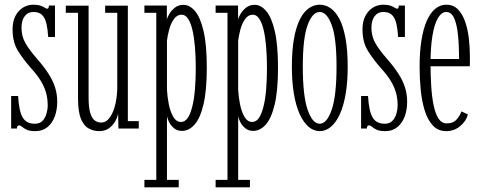

<svg xmlns="http://www.w3.org/2000/svg" viewBox="-20 -547 2049 817"><path d="M130.5 11Q106 11 93.2 4.8Q80.5 -1.5 74 -7.5Q67.5 -13.5 61.5 -13.5Q56.5 -13.5 54.2 -9.8Q52 -6 52 0H27.5V-138.5H57Q59 -105.5 63.8 -83Q68.5 -60.5 76.8 -46.8Q85 -33 97.8 -26.8Q110.5 -20.5 128.5 -20.5Q149 -20.5 160.8 -32.8Q172.5 -45 177.8 -63.2Q183 -81.5 183 -98.5Q183 -127 176.2 -151.8Q169.5 -176.5 154 -202.2Q138.5 -228 111.5 -257.5Q80 -293 56.8 -330.2Q33.5 -367.5 33.5 -422Q33.5 -456.5 46 -479.8Q58.5 -503 78.5 -515Q98.5 -527 121.5 -527Q140.5 -527 152 -523Q163.5 -519 170 -514.5Q176.5 -510 180.5 -510Q185 -510 186.5 -513.5Q188 -517 188 -523.5H214V-389.5H185Q183 -421.5 178.5 -442.2Q174 -463 166.2 -474.5Q158.5 -486 147.8 -491Q137 -496 122.5 -496Q98.5 -496 85 -478Q71.5 -460 71.5 -429Q71.5 -393 88 -363.8Q104.5 -334.5 138.5 -296Q167.5 -262.5 186.5 -233Q205.5 -203.5 214.5 -174.8Q223.5 -146 223.5 -114Q223.5 -79.5 213 -51.2Q202.5 -23 181.8 -6Q161 11 130.5 11Z M402 11Q379 11 358.2 0.2Q337.5 -10.5 324.8 -40.5Q312 -70.5 312 -128V-492.5H260V-523H357V-132Q357 -88 364.5 -65Q372 -42 384 -33.8Q396 -25.5 410 -25.5Q432.5 -25.5 448 -48Q463.5 -70.5 471.2 -105Q479 -139.5 479 -176.5V-492.5H427.5V-523H524V-31.5H570.5V0H484L482.5 -65Q480.5 -49.5 471 -32Q461.5 -14.5 444.5 -1.8Q427.5 11 402 11Z M594.5 250V218.5H645V-492.5H594.5V-523.5H690V-465Q693 -475.5 701.8 -489.8Q710.5 -504 725.2 -515.2Q740 -526.5 760.5 -526.5Q787 -526.5 809.8 -500Q832.5 -473.5 846.2 -414.8Q860 -356 860 -259Q860 -162.5 846 -103.2Q832 -44 808 -17Q784 10 754.5 10Q734.5 10 720.8 -1.2Q707 -12.5 699.5 -27.5Q692 -42.5 690.5 -53V218.5H740.5V250ZM750.5 -28Q767 -28 778.8 -45.2Q790.5 -62.5 798.2 -93.5Q806 -124.5 809.5 -166.5Q813 -208.5 813 -257.5Q813 -306 809.5 -347.5Q806 -389 798.8 -419.8Q791.5 -450.5 780 -467.5Q768.5 -484.5 753 -484.5Q733 -484.5 719.8 -465.5Q706.5 -446.5 699.8 -420.8Q693 -395 690.5 -374.5V-165Q692 -135.5 698.2 -103.8Q704.5 -72 717.2 -50Q730 -28 750.5 -28Z M897.5 250V218.5H948V-492.5H897.5V-523.5H993V-465Q996 -475.5 1004.8 -489.8Q1013.5 -504 1028.2 -515.2Q1043 -526.5 1063.5 -526.5Q1090 -526.5 1112.8 -500Q1135.5 -473.5 1149.2 -414.8Q1163 -356 1163 -259Q1163 -162.5 1149 -103.2Q1135 -44 1111 -17Q1087 10 1057.5 10Q1037.5 10 1023.8 -1.2Q1010 -12.5 1002.5 -27.5Q995 -42.5 993.5 -53V218.5H1043.5V250ZM1053.5 -28Q1070 -28 1081.8 -45.2Q1093.5 -62.5 1101.2 -93.5Q1109 -124.5 1112.5 -166.5Q1116 -208.5 1116 -257.5Q1116 -306 1112.5 -347.5Q1109 -389 1101.8 -419.8Q1094.5 -450.5 1083 -467.5Q1071.5 -484.5 1056 -484.5Q1036 -484.5 1022.8 -465.5Q1009.5 -446.5 1002.8 -420.8Q996 -395 993.5 -374.5V-165Q995 -135.5 1001.2 -103.8Q1007.5 -72 1020.2 -50Q1033 -28 1053.5 -28Z M1340.5 11Q1314.5 11 1292.8 -7.8Q1271 -26.5 1255 -62Q1239 -97.5 1230.5 -148.2Q1222 -199 1222 -263.5Q1222 -334 1231.2 -384.2Q1240.5 -434.5 1256.8 -466Q1273 -497.5 1294.5 -512.2Q1316 -527 1340.5 -527Q1365 -527 1386.5 -512.2Q1408 -497.5 1424.5 -466Q1441 -434.5 1450.2 -384.2Q1459.5 -334 1459.5 -263.5Q1459.5 -199 1451 -148.2Q1442.5 -97.5 1426.5 -62Q1410.5 -26.5 1388.5 -7.8Q1366.5 11 1340.5 11ZM1340.5 -20.5Q1371 -20.5 1391.5 -80.2Q1412 -140 1412 -263.5Q1412 -385 1391.5 -440.5Q1371 -496 1340.5 -496Q1309.5 -496 1289 -440.5Q1268.5 -385 1268.5 -263.5Q1268.5 -140 1289 -80.2Q1309.5 -20.5 1340.5 -20.5Z M1619.5 11Q1595 11 1582.2 4.8Q1569.5 -1.5 1563 -7.5Q1556.5 -13.5 1550.5 -13.5Q1545.5 -13.5 1543.2 -9.8Q1541 -6 1541 0H1516.5V-138.5H1546Q1548 -105.5 1552.8 -83Q1557.5 -60.5 1565.8 -46.8Q1574 -33 1586.8 -26.8Q1599.5 -20.5 1617.5 -20.5Q1638 -20.5 1649.8 -32.8Q1661.5 -45 1666.8 -63.2Q1672 -81.5 1672 -98.5Q1672 -127 1665.2 -151.8Q1658.5 -176.5 1643 -202.2Q1627.5 -228 1600.5 -257.5Q1569 -293 1545.8 -330.2Q1522.5 -367.5 1522.5 -422Q1522.5 -456.5 1535 -479.8Q1547.5 -503 1567.5 -515Q1587.5 -527 1610.5 -527Q1629.5 -527 1641 -523Q1652.5 -519 1659 -514.5Q1665.5 -510 1669.5 -510Q1674 -510 1675.5 -513.5Q1677 -517 1677 -523.5H1703V-389.5H1674Q1672 -421.5 1667.5 -442.2Q1663 -463 1655.2 -474.5Q1647.5 -486 1636.8 -491Q1626 -496 1611.5 -496Q1587.5 -496 1574 -478Q1560.5 -460 1560.5 -429Q1560.5 -393 1577 -363.8Q1593.5 -334.5 1627.5 -296Q1656.5 -262.5 1675.5 -233Q1694.5 -203.5 1703.5 -174.8Q1712.5 -146 1712.5 -114Q1712.5 -79.5 1702 -51.2Q1691.5 -23 1670.8 -6Q1650 11 1619.5 11Z M1878.5 11Q1844 11 1821.8 -13Q1799.5 -37 1787.2 -76.8Q1775 -116.5 1770.2 -165Q1765.5 -213.5 1765.5 -262.5Q1765.5 -327 1773.5 -376.5Q1781.5 -426 1796.5 -459.5Q1811.5 -493 1832.5 -510Q1853.5 -527 1879 -527Q1909 -527 1928.5 -507.2Q1948 -487.5 1959.2 -455Q1970.5 -422.5 1975 -383.5Q1979.5 -344.5 1979.5 -306.5Q1979.5 -295.5 1979.5 -285.2Q1979.5 -275 1979 -265H1805.5V-296H1933.5Q1933.5 -351.5 1929 -396.8Q1924.5 -442 1912.8 -469Q1901 -496 1879 -496Q1858.5 -496 1843.2 -469.5Q1828 -443 1820 -394.2Q1812 -345.5 1812 -278Q1812 -229 1814.8 -183Q1817.5 -137 1824.8 -100.8Q1832 -64.5 1845.5 -43.2Q1859 -22 1881 -22Q1909 -22 1923.8 -39.5Q1938.5 -57 1943.5 -73L1971 -60Q1963.5 -31.5 1938 -10.2Q1912.5 11 1878.5 11Z"/></svg>

Font: Imbue Thin 10pt ExtraLight
Style: Regular
Weight: 250
Version: Version 1.102